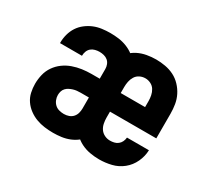

<svg xmlns="http://www.w3.org/2000/svg" viewBox="-111 -707 972 894"><g transform="rotate(30 375.0 -260.0)"><path d="M253 8Q230 8 207 5Q184 2 162.5 -6Q141 -14 122 -28Q103 -42 90 -61Q77 -80 72 -102.5Q67 -125 67 -148Q67 -173 73 -198Q79 -223 93.5 -244Q108 -265 128.5 -280Q149 -295 173 -303.5Q197 -312 222 -315.5Q247 -319 272 -319H316V-371Q316 -383 311.5 -394.5Q307 -406 298 -413.5Q289 -421 277 -424Q265 -427 253 -427Q242 -427 230 -424Q218 -421 209 -413.5Q200 -406 195.5 -394.5Q191 -383 191 -371V-370H73V-374Q73 -396 79 -418Q85 -440 97 -458.5Q109 -477 127 -491Q145 -505 165.5 -513.5Q186 -522 208.5 -525Q231 -528 253 -528Q276 -528 298.5 -525Q321 -522 342.5 -513.5Q364 -505 382 -491Q400 -477 412 -457.5Q424 -438 429 -415.5Q434 -393 434 -371V-149Q434 -127 428 -105Q422 -83 410 -63.5Q398 -44 380 -29.5Q362 -15 341 -6.5Q320 2 297.5 5Q275 8 253 8ZM253 -93Q267 -93 279.5 -97.5Q292 -102 300.5 -111.5Q309 -121 312.5 -133.5Q316 -146 316 -159V-218H272Q262 -218 252 -217Q242 -216 232.5 -213Q223 -210 214 -205.5Q205 -201 198 -193.5Q191 -186 188 -176Q185 -166 185 -156Q185 -143 190 -130.5Q195 -118 204.5 -109Q214 -100 227 -96.5Q240 -93 253 -93ZM501 8Q476 8 451 3.5Q426 -1 404 -12Q382 -23 364 -41Q346 -59 335 -81.5Q324 -104 320 -128.5Q316 -153 316 -178V-342Q316 -367 320 -391.5Q324 -416 335 -438Q346 -460 363.5 -478.5Q381 -497 403 -508Q425 -519 450 -523.5Q475 -528 500 -528Q524 -528 549 -523.5Q574 -519 596 -508Q618 -497 635.5 -478.5Q653 -460 664 -438Q675 -416 679 -391.5Q683 -367 683 -342V-210H434V-178Q434 -163 437 -147.5Q440 -132 448.5 -119.5Q457 -107 471 -100Q485 -93 501 -93Q512 -93 523 -95.5Q534 -98 543 -105Q552 -112 557 -122.5Q562 -133 563 -145H681Q680 -112 665.5 -81Q651 -50 625 -29Q599 -8 566.5 0Q534 8 501 8ZM565 -310V-342Q565 -357 562 -372Q559 -387 551 -400Q543 -413 529 -420Q515 -427 500 -427Q484 -427 470 -420Q456 -413 448 -400Q440 -387 437 -372Q434 -357 434 -342V-310Z"/></g></svg>

Font: Iosevka Aile
Style: Bold
Weight: 700
Designer: Belleve Invis
Foundry: Belleve Invis
Version: Version 28.0.1; ttfautohint (v1.8.4)